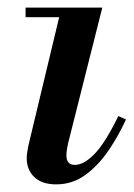

<svg xmlns="http://www.w3.org/2000/svg" viewBox="-20 -470 352 503"><path d="M127 13Q90 13 70 -6Q50 -25 50 -56Q50 -64 51.5 -72Q53 -80 54 -87L141 -450H248L159 -97Q156 -84 155 -76Q154 -68 154 -63Q154 -38 176 -38Q200 -38 228 -67Q256 -96 290 -166L310 -157Q291 -115 264.5 -76Q238 -37 204 -12Q170 13 127 13ZM47 -425V-450H236V-425Z"/></svg>

Font: Libre Bodoni
Style: Italic
Weight: 400
Italic angle: -13°
Designer: Pablo Impallari, Rodrigo Fuenzalida
Foundry: Impallari Type
Version: Version 2.005;gftools[0.9.23]